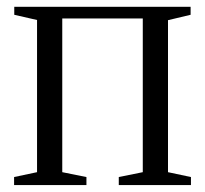

<svg xmlns="http://www.w3.org/2000/svg" viewBox="-20 -532 590 552"><path d="M20.5 0V-23L86.5 -37V-474.5L21 -489.5V-512.5H528V-489.5L463 -474V-37L529 -23V0H321.5V-23L390.5 -37V-479H159V-37L228.5 -23V0Z"/></svg>

Font: Merriweather 120pt Light
Style: Regular
Weight: 300
Version: Version 2.100